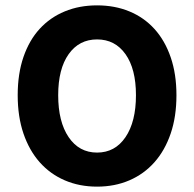

<svg xmlns="http://www.w3.org/2000/svg" viewBox="-20 -684 724 716"><path d="M342 12Q276 12 221.5 -11.5Q167 -35 128 -79Q89 -123 67.5 -186Q46 -249 46 -329Q46 -409 67.5 -471.5Q89 -534 128 -576.5Q167 -619 221.5 -641.5Q276 -664 342 -664Q408 -664 462.5 -641.5Q517 -619 556 -576Q595 -533 616.5 -470.5Q638 -408 638 -329Q638 -249 616.5 -186Q595 -123 556 -79Q517 -35 462.5 -11.5Q408 12 342 12ZM342 -115Q409 -115 448 -172.5Q487 -230 487 -329Q487 -427 448 -482Q409 -537 342 -537Q275 -537 236 -482Q197 -427 197 -329Q197 -230 236 -172.5Q275 -115 342 -115Z"/></svg>

Font: TT Toshiba Sans
Style: Bold
Weight: 700
Designer: Paul D. Hunt
Foundry: Toshiba Corporation
Version: Version 2.020;PS 2.000;hotconv 1.0.86;makeotf.lib2.5.63406